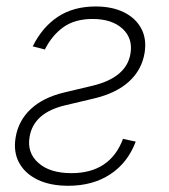

<svg xmlns="http://www.w3.org/2000/svg" viewBox="-20 -574 533 605"><path d="M83.1 -427.9 121.4 -418Q144.2 -463.4 180.3 -488.8Q216.4 -514.2 271.5 -514.2Q332.5 -514.2 365.9 -483.7Q399.3 -453.1 391.1 -404.8Q378.5 -329.2 270.6 -303.6L182.7 -282.7Q115.6 -266.7 76.7 -230.1Q37.8 -193.5 29.2 -140.6Q21.7 -95.5 40.2 -61.3Q58.7 -27 98.5 -7.8Q138.3 11.4 195.1 11.4Q272.2 11.4 327.2 -24.7Q382.3 -60.7 407.7 -127.8L367.6 -136.4Q326.9 -28.4 205.1 -28.4Q137.2 -28.4 100.9 -60.7Q64.5 -93 73.3 -143.1Q86 -219.1 186.8 -242.5L276.6 -263.8Q346.8 -280.5 386.8 -317.3Q426.9 -354 435.6 -407.3Q442.7 -451 425.3 -483.8Q407.9 -516.7 370.7 -535.2Q333.5 -553.6 281.3 -553.6Q211.4 -553.6 162.2 -521Q113 -488.3 83.1 -427.9Z"/></svg>

Font: Inter UI Extra Light
Style: Italic
Weight: 200
Italic angle: -9.39999°
Designer: Rasmus Andersson
Foundry: rsms
Version: 3.2;8d6f07862